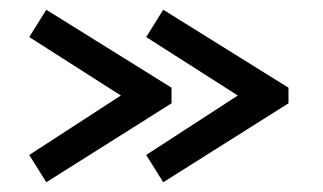

<svg xmlns="http://www.w3.org/2000/svg" viewBox="-20 -495 662 394"><path d="M332 -283 75 -121 40 -177 228 -299 40 -419 75 -475 332 -315ZM572 -283 315 -121 280 -177 468 -299 280 -419 315 -475 572 -315Z"/></svg>

Font: Turret Road Medium
Style: Regular
Weight: 500
Designer: Noponies
Foundry: Noponies
Version: Version 1.001; ttfautohint (v1.8)